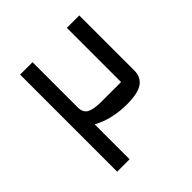

<svg xmlns="http://www.w3.org/2000/svg" viewBox="-171 -749 874 874"><g transform="rotate(-45 265.5 -312.5)"><path d="M391 -625H471V-270Q471 -228 440 -206.5Q409 -185 339 -185Q292 -185 248.5 -195Q205 -205 170 -225V0H90V-625H170V-334Q170 -300 193 -288Q216 -276 265 -276H391Z"/></g></svg>

Font: Changa
Style: Regular
Weight: 400
Designer: Eduardo Rodriguez Tunni
Foundry: Eduardo Rodriguez Tunni
Version: Version 3.003